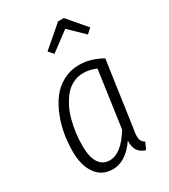

<svg xmlns="http://www.w3.org/2000/svg" viewBox="-193 -871 858 975"><g transform="rotate(-30 236.0 -384.0)"><path d="M210.9 -645 186 -672.9 309.1 -778.8H342.8L435.1 -670.9L407.2 -645L321.8 -728ZM290 -534.2Q356.4 -534.2 422.9 -496.1L368.2 -113.8Q361.3 -78.6 364.5 -59.3Q367.7 -40 387.2 -28.8L369.1 11.2Q340.3 2.4 325.9 -18.1Q311.5 -38.6 313 -77.1Q252 11.2 175.8 11.2Q113.8 11.2 78.4 -37.1Q43 -85.4 43 -169.9Q43 -219.7 51.3 -269Q59.6 -318.4 78.9 -366.7Q98.1 -415 126 -451.9Q153.8 -488.8 196.3 -511.5Q238.8 -534.2 290 -534.2ZM288.1 -487.8Q255.9 -487.8 227.8 -474.1Q199.7 -460.4 179.7 -436.5Q159.7 -412.6 144 -381.8Q128.4 -351.1 118.9 -314.9Q109.4 -278.8 104.7 -242.4Q100.1 -206.1 100.1 -169.9Q100.1 -104 121.8 -70.1Q143.6 -36.1 185.1 -36.1Q252.4 -36.1 315.9 -140.1L362.8 -471.2Q325.2 -487.8 288.1 -487.8Z"/></g></svg>

Font: Fira Sans Compressed Light
Style: Italic
Weight: 300
Width: 3
Italic angle: -8°
Designer: Carrois Corporate & Edenspiekermann AG
Foundry: Carrois Corporate GbR & Edenspiekermann AG
Version: Version 4.203;PS 004.203;hotconv 1.0.88;makeotf.lib2.5.64775